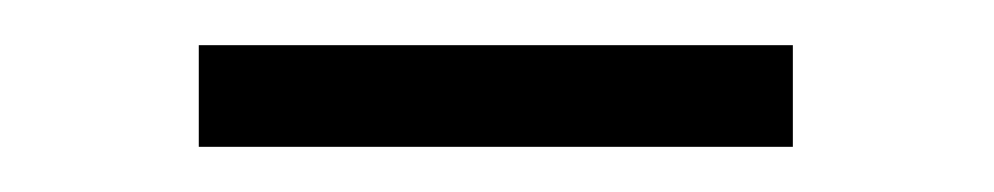

<svg xmlns="http://www.w3.org/2000/svg" viewBox="-20 -769 440 85"><path d="M331 -704V-749H68V-704Z"/></svg>

Font: Hind Light
Style: Regular
Weight: 300
Designer: Manushi Parikh, Satya Rajpurohit
Foundry: Indian Type Foundry
Version: Version 1.201;PS 1.0;hotconv 1.0.78;makeotf.lib2.5.61930; tt